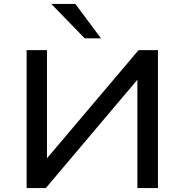

<svg xmlns="http://www.w3.org/2000/svg" viewBox="-20 -961 943 981"><path d="M116 0V-705H220V-151H219L688 -705H787V0H682V-555H683L214 0ZM413 -765 242 -941H365L496 -765Z"/></svg>

Font: Nunito Sans 7pt SemiExpanded Medium
Style: Regular
Weight: 500
Width: 6
Designer: Vernon Adams
Foundry: Vernon Adams
Version: Version 3.101;gftools[0.9.27]